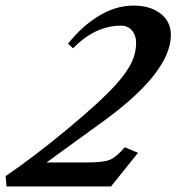

<svg xmlns="http://www.w3.org/2000/svg" viewBox="-69 -671 635 691"><path d="M-45.4 0 -48.8 -37.1Q53.7 -106.9 174.1 -206.8Q294.4 -306.6 349.6 -368.2Q389.6 -413.6 405.3 -447.5Q420.9 -481.4 420.9 -517.1Q420.9 -543.9 406 -561.3Q391.1 -578.6 366.2 -578.6Q273.4 -578.6 193.8 -497.1L175.8 -513.7Q227.1 -578.1 287.8 -614.5Q348.6 -650.9 411.6 -650.9Q471.2 -650.9 508.5 -622.3Q545.9 -593.8 545.9 -545.4Q545.9 -412.6 308.6 -238.8L98.6 -86.4H247.1Q302.7 -86.4 326.2 -95.9Q349.6 -105.5 379.9 -141.1L427.7 -121.1L330.6 0Z"/></svg>

Font: Elstob 18pt ExtraBold
Style: Italic
Weight: 800
Italic angle: -20°
Designer: Peter S. Baker
Version: Version 1.015